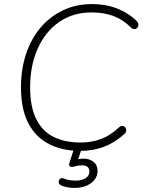

<svg xmlns="http://www.w3.org/2000/svg" viewBox="-20 -733 707 943"><path d="M373 8Q286 8 220.5 -25.5Q155 -59 119 -128Q83 -197 83 -305Q83 -392 107.5 -466.5Q132 -541 178 -596Q224 -651 288.5 -682Q353 -713 433 -713Q500 -713 556 -691Q612 -669 652 -629Q658 -623 659.5 -615.5Q661 -608 658 -602Q655 -596 649.5 -592.5Q644 -589 637 -590Q630 -591 623 -598Q584 -637 537 -654.5Q490 -672 430 -672Q338 -672 270 -624.5Q202 -577 165 -494Q128 -411 128 -304Q128 -207 158.5 -147Q189 -87 244.5 -60Q300 -33 376 -33Q430 -33 475.5 -50Q521 -67 564 -107Q571 -114 578 -114.5Q585 -115 590.5 -111.5Q596 -108 598.5 -102Q601 -96 599.5 -88.5Q598 -81 591 -75Q543 -32 490.5 -12Q438 8 373 8ZM346 190Q329 190 312 187Q295 184 281 178Q272 174 269.5 167Q267 160 269.5 153Q272 146 278.5 143Q285 140 294 144Q306 149 320 151.5Q334 154 353 154Q381 154 400 142.5Q419 131 419 109Q419 95 410 87Q401 79 384 79Q376 79 365 80.5Q354 82 344 85Q337 87 331.5 87Q326 87 323 84Q320 81 319.5 77Q319 73 322 64L349 -20H387L362 55L344 53Q357 50 368.5 48Q380 46 390 46Q419 46 439 61.5Q459 77 459 106Q459 143 427 166.5Q395 190 346 190Z"/></svg>

Font: Nunito ExtraLight
Style: Italic
Weight: 200
Italic angle: -9°
Designer: Vernon Adams
Foundry: Vernon Adams
Version: Version 3.602